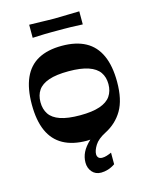

<svg xmlns="http://www.w3.org/2000/svg" viewBox="-125 -735 789 1007"><g transform="rotate(-15 269.5 -231.5)"><path d="M269 11Q192 11 140.5 -17.5Q89 -46 63.5 -103Q38 -160 38 -247Q38 -333 63.5 -390.5Q89 -448 140.5 -476Q192 -504 269 -504Q346 -504 397.5 -476Q449 -448 475 -390.5Q501 -333 501 -247Q501 -150 467.5 -93Q434 -36 373 -5Q330 17 313 44.5Q296 72 296 92Q296 103 302.5 110.5Q309 118 324 118Q335 118 348 114Q361 110 374 104V167Q355 180 335.5 186Q316 192 298 192Q267 192 249 171Q231 150 231 120Q231 91 244 64.5Q257 38 287 10Q283 10 278.5 10.5Q274 11 269 11ZM85 -247Q85 -209 103 -182Q121 -155 161.5 -141Q202 -127 269 -127Q335 -127 376 -141Q417 -155 435.5 -182Q454 -209 454 -247Q454 -285 435.5 -311.5Q417 -338 376 -352Q335 -366 269 -366Q202 -366 161.5 -352Q121 -338 103 -311.5Q85 -285 85 -247ZM133 -584V-655Q175 -654 197.5 -653.5Q220 -653 235 -652.5Q250 -652 268 -652Q287 -652 302 -652.5Q317 -653 340 -653.5Q363 -654 405 -655V-584Q363 -586 340 -586.5Q317 -587 302 -587Q287 -587 268 -587Q250 -587 235 -587Q220 -587 197.5 -586.5Q175 -586 133 -584Z"/></g></svg>

Font: Ojuju
Style: Bold
Weight: 700
Designer: Chisaokwu Joboson, Mirko Velimirovic
Foundry: Udi Foundry
Version: Version 1.000